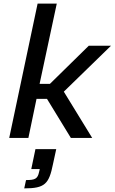

<svg xmlns="http://www.w3.org/2000/svg" viewBox="-20 -763 634 1062"><path d="M188 -743 31 0H137L182 -216H240L372 0H490L333 -256L594 -510H471L256 -299H199L294 -743ZM124 233 114 279C229 279 251 254 273 145L291 62H176L153 172H200L196 189C188 226 174 233 124 233Z"/></svg>

Font: Saira UNSAM Medium Italic
Style: Regular
Weight: 500
Italic angle: -12°
Designer: Hector Gatti with collaboration of the Omnibus-Type team
Foundry: Omnibus-Type
Version: Version 0.072;PS 000.072;hotconv 1.0.88;makeotf.lib2.5.64775